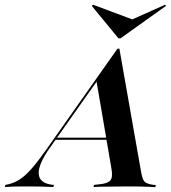

<svg xmlns="http://www.w3.org/2000/svg" viewBox="-97 -786 717 807"><path d="M111.3 -162.9Q63.7 -95.2 65.7 -56Q67.7 -16.9 120.2 -9.7L129.8 -8.9L127.4 0Q95.2 -1.6 66.9 -2Q38.7 -2.4 10.5 -2.4Q-16.1 -2.4 -36.3 -2Q-56.5 -1.6 -76.6 0L-74.2 -8.9L-62.1 -11.3Q-36.3 -17.7 -14.1 -31.9Q8.1 -46 34.3 -75.4Q60.5 -104.8 97.6 -157.3L396.8 -581.5H404.8L496 -63.7Q499.2 -44.4 504 -33.1Q508.9 -21.8 518.5 -16.9Q528.2 -12.1 543.5 -9.7L558.1 -8.1L555.6 0.8Q545.2 0 528.6 -0.8Q512.1 -1.6 492.3 -2Q472.6 -2.4 450 -2.4H446.8H443.5Q420.2 -2.4 398.4 -2Q376.6 -1.6 357.7 -1.6Q338.7 -1.6 323.4 -1.2Q308.1 -0.8 296 0L298.4 -8.9L320.2 -11.3Q355.6 -14.5 366.9 -27.8Q378.2 -41.1 371 -79.8L308.1 -447.6L324.2 -464.5ZM132.3 -198.4 137.9 -207.3H389.5L390.3 -198.4ZM596.8 -766.1 600.8 -761.3 409.7 -625H400.8L288.7 -761.3L294.4 -766.1L475 -698.4L412.9 -683.9Z"/></svg>

Font: Playfair 144pt
Style: Bold Italic
Weight: 700
Italic angle: -15.6°
Designer: Claus Eggers Sørensen
Foundry: Claus Eggers Sørensen
Version: Version 2.203